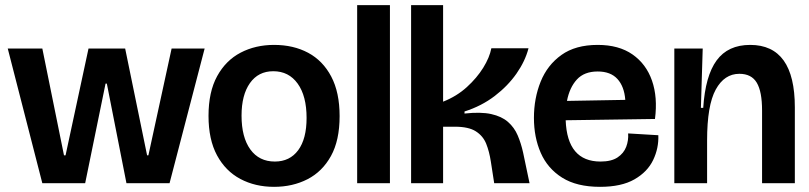

<svg xmlns="http://www.w3.org/2000/svg" viewBox="-20 -710 3135 744"><path d="M144 0 10 -522H144L228 -108H234L323 -522H465L550 -108H555L645 -522H773L637 0H470L394 -386H389L310 0Z M1042 14Q969 14 911.5 -16.5Q854 -47 821 -108Q788 -169 788 -261Q788 -354 821.5 -415Q855 -476 912.5 -506Q970 -536 1042 -536Q1117 -536 1174 -505.5Q1231 -475 1263.5 -413.5Q1296 -352 1296 -260Q1296 -166 1262.5 -105.5Q1229 -45 1171.5 -15.5Q1114 14 1042 14ZM1045 -84Q1103 -84 1135.5 -128Q1168 -172 1168 -253Q1168 -338 1133.5 -386Q1099 -434 1039 -434Q981 -434 948.5 -388Q916 -342 916 -262Q916 -178 950 -131Q984 -84 1045 -84Z M1364 0V-690H1491V0Z M1573 0V-690H1697V-316Q1750 -337 1789 -372.5Q1828 -408 1852.5 -447.5Q1877 -487 1884 -523H2028Q2015 -473 1981.5 -425Q1948 -377 1897 -338Q1846 -299 1780 -278V-270Q1843 -277 1883.5 -268Q1924 -259 1948.5 -237.5Q1973 -216 1986 -185.5Q1999 -155 2007 -119L2032 0H1895L1882 -84Q1876 -123 1864 -153Q1852 -183 1824 -201Q1796 -219 1743 -219H1697V0Z M2305 14Q2215 14 2158.5 -21.5Q2102 -57 2075.5 -117.5Q2049 -178 2049 -253Q2049 -329 2075 -393.5Q2101 -458 2155.5 -497Q2210 -536 2296 -536Q2378 -536 2431 -499Q2484 -462 2506.5 -397.5Q2529 -333 2518 -249L2172 -244Q2178 -84 2307 -84Q2349 -84 2373 -100Q2397 -116 2406.5 -141Q2416 -166 2414 -193L2531 -186Q2533 -136 2511 -90Q2489 -44 2438.5 -15Q2388 14 2305 14ZM2296 -433Q2244 -433 2215.5 -402Q2187 -371 2177 -319L2403 -323Q2399 -375 2372.5 -404Q2346 -433 2296 -433Z M2593 0V-272V-522H2703L2696 -292H2705Q2713 -416 2757 -476Q2801 -536 2887 -536Q3060 -536 3060 -294V0H2933V-282Q2933 -355 2912.5 -389.5Q2892 -424 2845 -424Q2787 -424 2753.5 -363Q2720 -302 2720 -166V0Z"/></svg>

Font: Bricolage Grotesque 96pt SemiBold
Style: Regular
Weight: 600
Designer: Mathieu Triay
Foundry: Atelier Triay
Version: Version 1.001; ttfautohint (v1.8.4.7-5d5b);gftools[0.9.33.de